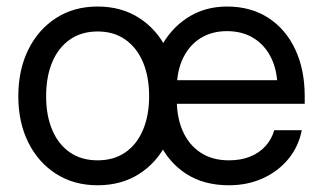

<svg xmlns="http://www.w3.org/2000/svg" viewBox="-20 -547 972 579"><path d="M274.4 11.7Q203.1 11.7 149.2 -22.7Q95.2 -57.1 65.2 -117.7Q35.2 -178.2 35.2 -256.8Q35.2 -335.9 65.2 -397Q95.2 -458 149.2 -492.7Q203.1 -527.3 274.4 -527.3Q346.2 -527.3 399.9 -492.7Q453.6 -458 483.6 -397Q513.7 -335.9 513.7 -256.8Q513.7 -178.2 483.6 -117.7Q453.6 -57.1 399.9 -22.7Q346.2 11.7 274.4 11.7ZM274.4 -63.5Q323.2 -63.5 357.9 -87.4Q392.6 -111.3 411.1 -155Q429.7 -198.7 429.7 -256.8Q429.7 -315.9 411.1 -359.6Q392.6 -403.3 357.9 -427.7Q323.2 -452.1 274.4 -452.1Q226.1 -452.1 191.2 -428Q156.2 -403.8 137.7 -359.9Q119.1 -315.9 119.1 -256.8Q119.1 -198.2 137.7 -154.8Q156.2 -111.3 190.9 -87.4Q225.6 -63.5 274.4 -63.5ZM670.4 11.7Q594.7 11.7 541.3 -22.9Q487.8 -57.6 459.5 -118.4Q431.2 -179.2 431.2 -256.8Q431.2 -335.4 460.9 -396.5Q490.7 -457.5 543.5 -492.4Q596.2 -527.3 664.6 -527.3Q736.3 -527.3 789.1 -493.2Q841.8 -459 870.4 -397.9Q898.9 -336.9 898.9 -256.8V-233.9H475.1V-305.2H852.5L816.9 -280.3Q816.9 -333 798.1 -371.8Q779.3 -410.6 745.1 -431.9Q710.9 -453.1 664.6 -453.1Q618.7 -453.1 584.7 -431.9Q550.8 -410.6 532 -371.8Q513.2 -333 513.2 -280.3V-245.1Q513.2 -191.9 531.5 -150.9Q549.8 -109.9 585 -86.7Q620.1 -63.5 670.4 -63.5Q707 -63.5 734.9 -75Q762.7 -86.4 781 -106.9Q799.3 -127.4 807.1 -154.3H890.1Q880.4 -105 849.6 -67.6Q818.8 -30.3 772.7 -9.3Q726.6 11.7 670.4 11.7Z"/></svg>

Font: Inter Khmer Looped
Style: Regular
Weight: 400
Designer: Rasmus Andersson, Sovichet Tep
Foundry: Anagata Design
Version: Version 1.000